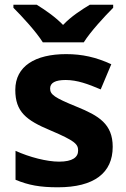

<svg xmlns="http://www.w3.org/2000/svg" viewBox="-20 -786 537 816"><path d="M162 -606H336C364 -651 425 -717 461 -753V-766H362C327 -745 282 -716 248 -680C213 -716 171 -744 136 -766H37V-753C74 -716 134 -651 162 -606ZM459 -162C459 -259 400 -294 307 -332C211 -371 193 -384 193 -410C193 -434 215 -446 259 -446C308 -446 354 -429 408 -406L453 -513C388 -543 329 -556 261 -556C130 -556 45 -505 45 -404C45 -311 91 -275 194 -232C300 -187 312 -173 312 -146C312 -118 289 -99 231 -99C179 -99 105 -118 46 -145V-22C101 1 150 10 226 10C380 10 459 -51 459 -162Z"/></svg>

Font: Noto Sans Bassa Vah
Style: Bold
Weight: 700
Designer: Monotype Design Team
Foundry: Monotype Imaging Inc.
Version: Version 2.002